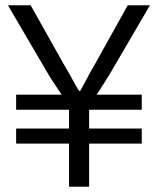

<svg xmlns="http://www.w3.org/2000/svg" viewBox="-20 -706 597 726"><path d="M241 0V-163H41V-220H241V-291H41V-348H213Q202 -365 186.5 -388Q171 -411 164 -423L10 -686H96L224 -458Q231 -447 240.5 -430Q250 -413 260 -394.5Q270 -376 279 -362H283Q291 -376 300.5 -393.5Q310 -411 319.5 -429Q329 -447 336 -458L463 -686H547L395 -426Q387 -413 372 -389Q357 -365 345 -348H516V-291H317V-220H516V-163H317V0Z"/></svg>

Font: Archivo SemiBold Light
Style: Regular
Weight: 300
Version: Version 2.001